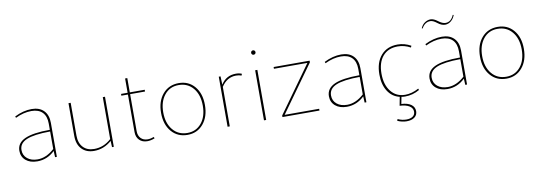

<svg xmlns="http://www.w3.org/2000/svg" viewBox="-65 -1121 5120 1813"><g transform="rotate(-10 2495.5 -214.0)"><path d="M215 10Q146 10 105 -25Q64 -60 64 -117Q64 -192 142 -227.5Q220 -263 382 -263V-323Q382 -394 345.5 -431Q309 -468 240 -468Q165 -468 87 -430L82 -444Q166 -486 246 -486Q320 -486 361.5 -444Q403 -402 403 -327V0H386L383 -60Q311 10 215 10ZM85 -121Q85 -70 122.5 -39Q160 -8 221 -8Q304 -8 382 -79V-247Q227 -246 156 -216Q85 -186 85 -121Z M760 6Q686 6 642.5 -39.5Q599 -85 599 -166V-480H620V-166Q620 -94 658.5 -53Q697 -12 764 -12Q856 -12 928 -78V-480H949V0H932L929 -60Q854 6 760 6Z M1271 3Q1224 3 1195 -25.5Q1166 -54 1166 -103V-463H1103V-480H1166V-617H1187V-480H1330V-463H1187V-108Q1187 -65 1211.5 -39.5Q1236 -14 1277 -14Q1305 -14 1337 -26L1342 -12Q1304 3 1271 3Z M1655 10Q1560 10 1502 -58Q1444 -126 1444 -237Q1444 -349 1502.5 -417.5Q1561 -486 1657 -486Q1750 -486 1807.5 -418.5Q1865 -351 1865 -240Q1865 -128 1807 -59Q1749 10 1655 10ZM1657 -8Q1741 -8 1792.5 -70.5Q1844 -133 1844 -237Q1844 -342 1791.5 -405Q1739 -468 1652 -468Q1567 -468 1516 -404.5Q1465 -341 1465 -239Q1465 -135 1517.5 -71.5Q1570 -8 1657 -8Z M2040 0V-480H2057L2060 -400Q2109 -480 2204 -480Q2236 -480 2260 -469L2254 -453Q2230 -462 2202 -462Q2115 -462 2061 -379V-378V0Z M2416 -633Q2410 -627 2401 -627Q2392 -627 2386 -633Q2380 -639 2380 -648Q2380 -657 2386 -663Q2392 -669 2401 -669Q2410 -669 2416 -663Q2422 -657 2422 -648Q2422 -639 2416 -633ZM2389 0V-480H2410V0Z M2566 0V-15L2887 -463H2566V-480H2911V-464L2590 -17H2921V0Z M3183 10Q3114 10 3073 -25Q3032 -60 3032 -117Q3032 -192 3110 -227.5Q3188 -263 3350 -263V-323Q3350 -394 3313.5 -431Q3277 -468 3208 -468Q3133 -468 3055 -430L3050 -444Q3134 -486 3214 -486Q3288 -486 3329.5 -444Q3371 -402 3371 -327V0H3354L3351 -60Q3279 10 3183 10ZM3053 -121Q3053 -70 3090.5 -39Q3128 -8 3189 -8Q3272 -8 3350 -79V-247Q3195 -246 3124 -216Q3053 -186 3053 -121Z M3741 10Q3723 10 3706 7L3693 73Q3753 76 3786 100Q3819 124 3819 164Q3819 201 3791 222Q3763 243 3715 243Q3672 243 3627 223L3633 207Q3673 226 3716 226Q3755 226 3777 210Q3799 194 3799 165Q3799 131 3766.5 110.5Q3734 90 3674 87L3690 4Q3618 -13 3577.5 -76.5Q3537 -140 3537 -236Q3537 -352 3595.5 -419Q3654 -486 3755 -486Q3821 -486 3882 -452L3875 -436Q3817 -468 3753 -468Q3661 -468 3609.5 -408Q3558 -348 3558 -241Q3558 -134 3609 -70Q3660 -6 3745 -6Q3809 -6 3875 -42L3880 -28Q3815 10 3741 10Z M4015 -594 4007 -597Q4022 -632 4048.5 -649Q4075 -666 4103 -666Q4133 -666 4170.5 -637Q4208 -608 4238 -608Q4291 -608 4317 -671L4326 -669Q4313 -634 4287.5 -613Q4262 -592 4231 -592Q4197 -592 4160.5 -621Q4124 -650 4098 -650Q4045 -650 4015 -594ZM4148 10Q4079 10 4038 -25Q3997 -60 3997 -117Q3997 -192 4075 -227.5Q4153 -263 4315 -263V-323Q4315 -394 4278.5 -431Q4242 -468 4173 -468Q4098 -468 4020 -430L4015 -444Q4099 -486 4179 -486Q4253 -486 4294.5 -444Q4336 -402 4336 -327V0H4319L4316 -60Q4244 10 4148 10ZM4018 -121Q4018 -70 4055.5 -39Q4093 -8 4154 -8Q4237 -8 4315 -79V-247Q4160 -246 4089 -216Q4018 -186 4018 -121Z M4713 10Q4618 10 4560 -58Q4502 -126 4502 -237Q4502 -349 4560.5 -417.5Q4619 -486 4715 -486Q4808 -486 4865.5 -418.5Q4923 -351 4923 -240Q4923 -128 4865 -59Q4807 10 4713 10ZM4715 -8Q4799 -8 4850.5 -70.5Q4902 -133 4902 -237Q4902 -342 4849.5 -405Q4797 -468 4710 -468Q4625 -468 4574 -404.5Q4523 -341 4523 -239Q4523 -135 4575.5 -71.5Q4628 -8 4715 -8Z"/></g></svg>

Font: Cantarell Thin
Style: Regular
Weight: 100
Designer: Dave Crossland, Nikolaus Waxweiler, Florian Fecher, Jacques Le Bailly, Eben Sorkin, Alexei Vanyashin, Alexios Zavras, Em
Version: Version 0.303